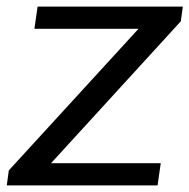

<svg xmlns="http://www.w3.org/2000/svg" viewBox="-27 -560 572 580"><path d="M-0.4 -45.2 422.7 -507.2 434.3 -472.9H76.9L86.6 -540H525.3L519.2 -495.7L94.5 -31.2L85.2 -67.1H458.6L449 0H-6.5Z"/></svg>

Font: Pathway Extreme 8pt Thin 12pt
Style: Italic
Weight: 100
Italic angle: -8°
Version: Version 1.001;gftools[0.9.26]